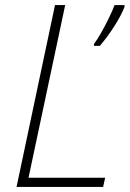

<svg xmlns="http://www.w3.org/2000/svg" viewBox="-20 -734 509 754"><path d="M45 0 196 -714H236L92 -36H393L385 0ZM349 -554V-561Q361 -577 377 -605Q393 -633 407.5 -663Q422 -693 430 -714H469V-707Q456 -673 428 -629.5Q400 -586 372 -554Z"/></svg>

Font: Noto Sans Disp ExtLt
Style: Italic
Weight: 200
Italic angle: -12°
Designer: Monotype Design Team
Foundry: Monotype Imaging Inc.
Version: Version 2.000;GOOG;noto-source:20170915:90ef993387c0